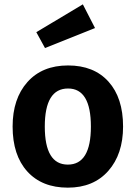

<svg xmlns="http://www.w3.org/2000/svg" viewBox="-20 -847 624 883"><path d="M293 -440Q186 -440 186 -265Q186 -90 292 -90Q398 -90 398 -265Q398 -440 293 -440ZM546 -265Q546 -138 478 -61Q410 16 292 16Q173 16 105.5 -58.5Q38 -133 38 -265Q38 -393 106 -469.5Q174 -546 293 -546Q412 -546 479 -471.5Q546 -397 546 -265ZM417 -718 187 -626 147 -699 361 -827Z"/></svg>

Font: FiraSans
Style: Regular
Weight: 600
Designer: Carrois Corporate & Edenspiekermann AG
Foundry: Carrois Corporate GbR & Edenspiekermann AG
Version: Version 3.106;PS 003.106;hotconv 1.0.70;makeotf.lib2.5.58329